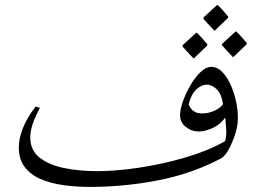

<svg xmlns="http://www.w3.org/2000/svg" viewBox="-20 -720 1000 755"><path d="M810 -457Q835 -457 855 -436Q875 -415 889 -382Q903 -349 910 -312.5Q917 -276 915 -245Q914 -220 903.5 -188.5Q893 -157 878.5 -131Q864 -105 849 -97Q733 -36 600 -10.5Q467 15 334 15Q279 15 229 8Q179 1 139.5 -16Q100 -33 77 -63.5Q54 -94 54 -141Q54 -175 70 -216Q86 -257 120 -301L137 -296Q99 -226 99 -180Q99 -129 136 -100Q173 -71 233 -59Q293 -47 361 -47Q421 -47 489.5 -55.5Q558 -64 627 -79.5Q696 -95 757.5 -116.5Q819 -138 865 -165Q871 -184 869.5 -211.5Q868 -239 866 -258Q846 -230 816 -216.5Q786 -203 762 -203Q733 -203 710.5 -221Q688 -239 688 -267Q688 -290 699.5 -322Q711 -354 729 -385Q747 -416 768.5 -436.5Q790 -457 810 -457ZM778 -274Q798 -274 821 -283.5Q844 -293 857 -310Q852 -348 833.5 -367.5Q815 -387 793 -387Q771 -387 751 -367.5Q731 -348 722 -309Q737 -272 778 -274ZM822 -600Q821 -602 813 -610Q805 -618 795.5 -628.5Q786 -639 780 -646V-651L833 -700H836Q848 -689 857.5 -678Q867 -667 877 -655V-650L825 -600ZM895 -496Q894 -498 886 -506Q878 -514 868.5 -524.5Q859 -535 853 -542V-547L906 -596H909Q921 -585 930.5 -574Q940 -563 950 -551V-546L898 -496ZM740 -491Q739 -493 731 -501Q723 -509 713.5 -519.5Q704 -530 698 -537V-542L751 -591H754Q766 -580 775.5 -569Q785 -558 795 -546V-541L743 -491Z"/></svg>

Font: Bona Nova SC
Style: Italic
Weight: 400
Italic angle: -4°
Designer: Mateusz Machalski
Foundry: Capitalics
Version: Version 4.001; ttfautohint (v1.8.4.7-5d5b)